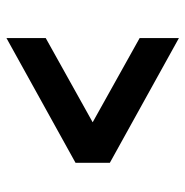

<svg xmlns="http://www.w3.org/2000/svg" viewBox="-9 -599 589 611"><g transform="rotate(90 285.5 -293.5)"><path d="M498 -239.3 101.1 -19.5V-144.5L369.1 -293.9L101.1 -443.4V-568.4L498 -348.6Z"/></g></svg>

Font: Proza Libre
Style: Bold
Weight: 700
Designer: Jasper de Waard
Foundry: Jasper de Waard
Version: Version 1.000; ttfautohint (v1.4.1.8-43bc)